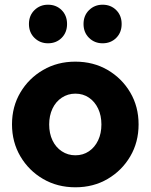

<svg xmlns="http://www.w3.org/2000/svg" viewBox="-20 -786 640 816"><path d="M300.5 10Q224 10 163.2 -25.4Q102.4 -60.8 66.7 -121.4Q31 -182 31 -257.5Q31 -333 66.7 -393.1Q102.3 -453.2 163.2 -488.6Q224 -524 300 -524Q377 -524 437.5 -488.6Q498 -453.2 533.5 -393.1Q569 -333 569 -257.3Q569 -181.5 533.5 -121.3Q498 -61 437.5 -25.5Q377 10 300.5 10ZM300.4 -126Q333 -126 358 -143Q383 -160 397 -189.5Q411 -219 411 -257Q411 -295 397 -324.5Q383 -354 358 -371Q333 -388 300.4 -388Q268.4 -388 242.7 -371Q217 -354 203 -324.3Q189 -294.5 189 -257Q189 -219 203 -189.5Q217 -160 242.7 -143Q268.4 -126 300.4 -126ZM184 -602Q150 -602 126.5 -625Q103 -648 103 -684Q103 -720 126.5 -743Q150 -766 184 -766Q219 -766 242 -743Q265 -720 265 -684Q265 -648 242 -625Q219 -602 184 -602ZM416 -602Q382 -602 358.5 -625Q335 -648 335 -684Q335 -720 358.5 -743Q382 -766 416 -766Q451 -766 474 -743Q497 -720 497 -684Q497 -648 474 -625Q451 -602 416 -602Z"/></svg>

Font: Red Hat Mono VF Light
Style: Regular
Weight: 300
Monospace: yes
Designer: Pentagram, MCKL
Foundry: Pentagram, MCKL
Version: Version 1.023